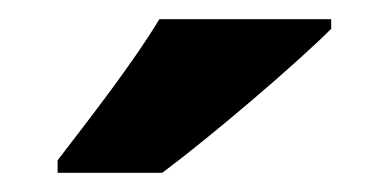

<svg xmlns="http://www.w3.org/2000/svg" viewBox="-20 -786 405 200"><path d="M325 -756V-766H146C119 -721 73 -662 40 -619V-606H149C200 -644 288 -719 325 -756Z"/></svg>

Font: Noto Sans Myanmar SemiCondensed ExtraBold
Style: Regular
Weight: 800
Width: 4
Designer: Monotype Design Team
Foundry: Monotype Imaging Inc.
Version: Version 2.107